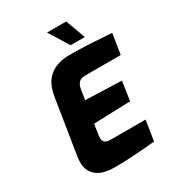

<svg xmlns="http://www.w3.org/2000/svg" viewBox="-218 -1062 1094 1197"><g transform="rotate(-30 329.0 -463.5)"><path d="M247 6Q219 6 187.5 -0.5Q156 -7 129.5 -25.5Q103 -44 89.5 -78Q76 -112 84 -167L147 -562Q158 -631 187.5 -669.5Q217 -708 260.5 -725Q304 -742 355 -742Q430 -742 505 -738Q580 -734 658 -728L635 -582H381Q348 -582 333 -566.5Q318 -551 313 -519L302 -449L562 -440L541 -303L277 -294L265 -215Q262 -195 266.5 -181.5Q271 -168 284 -162Q297 -156 317 -156H568L545 -11Q475 -4 402 1Q329 6 247 6ZM395 -791 307 -933H445L497 -791Z"/></g></svg>

Font: Exo Thin ExtraBold
Style: Italic
Weight: 800
Italic angle: -9°
Version: Version 2.000